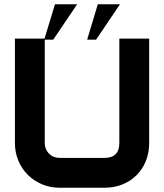

<svg xmlns="http://www.w3.org/2000/svg" viewBox="-20 -881 770 901"><path d="M238 -861H342L230 -695H190V-210Q190 -180 210 -160Q230 -140 260 -140H470Q540 -140 540 -210V-700H680V-210Q680 -164 664.5 -125.5Q649 -87 621 -59Q593 -31 554.5 -15.5Q516 0 470 0H260Q216 0 177.5 -16Q139 -32 110.5 -60.5Q82 -89 66 -127.5Q50 -166 50 -210V-700H189ZM439 -861H543L431 -695H389Z"/></svg>

Font: CAT North
Style: Regular
Weight: 400
Designer: Peter Wiegel
Foundry: Peter Wiegel
Version: Version 1.000